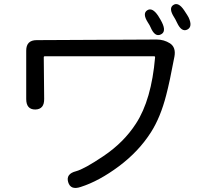

<svg xmlns="http://www.w3.org/2000/svg" viewBox="-20 -875 1040 952"><path d="M380 52Q330 69 318 28Q306 -13 357 -26Q398 -37 493 -101Q594 -169 654 -262Q731 -380 749 -591Q749 -596 744 -596H202Q197 -596 197 -591L199 -385Q200 -333 155 -332Q110 -332 110 -384V-624Q110 -676 162 -676L757 -679Q793 -679 823 -660Q853 -640 845 -595Q821 -467 804 -403Q776 -294 729 -220Q668 -124 569.5 -50.5Q471 23 380 52ZM777 -704Q748 -690 727 -739Q723 -749 713 -764Q685 -808 710 -824Q735 -840 764 -797Q779 -773 783 -764Q806 -717 777 -704ZM908 -728Q880 -715 858 -762Q848 -783 843 -790Q815 -834 839 -850Q864 -867 893 -824Q911 -797 915 -789Q937 -742 908 -728Z"/></svg>

Font: Resource Han Rounded HK
Style: Regular
Weight: 400
Designer: Cyano Hao (round all glyphs); Ryoko NISHIZUKA  (kana, bopomofo & ideographs); Paul D. Hunt (Latin, Greek & Cyrillic); Sa
Foundry: Cyano Hao
Version: 0.990